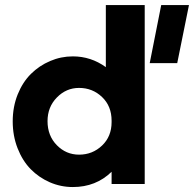

<svg xmlns="http://www.w3.org/2000/svg" viewBox="-20 -735 775 767"><path d="M558.1 -714.8V0H425.8V-48.8Q363.3 12.2 271 12.2Q222.7 12.2 179 -6.8Q135.3 -25.9 102.5 -59.3Q69.8 -92.8 50.3 -142.6Q30.8 -192.4 30.8 -250Q30.8 -308.1 50.5 -357.4Q70.3 -406.7 103.5 -439.7Q136.7 -472.7 180.2 -491.2Q223.6 -509.8 271 -509.8Q343.3 -509.8 402.8 -466.8V-714.8ZM169.9 -251Q169.9 -192.9 207 -155Q244.1 -117.2 295.9 -117.2Q349.6 -117.2 387.7 -153.6Q425.8 -189.9 425.8 -247.1V-252.9Q425.8 -311 387.7 -347.4Q349.6 -383.8 295.9 -383.8Q244.6 -383.8 207.3 -345.7Q169.9 -307.6 169.9 -251ZM578.1 -482.9 624 -714.8H734.9L688 -482.9Z"/></svg>

Font: Human Sans
Style: Bold
Weight: 700
Designer: Tim Radville
Foundry: Continuum
Version: Version 1.000;FEAKit 1.0